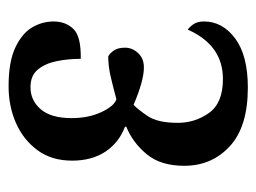

<svg xmlns="http://www.w3.org/2000/svg" viewBox="-95 -492 597 447"><g transform="rotate(-90 203.5 -268.5)"><path d="M223 10Q132 10 86.5 -32Q41 -74 41 -138Q41 -193 68 -225.5Q95 -258 132 -273V-276Q95 -290 74 -321.5Q53 -353 53 -399Q53 -447 77.5 -480Q102 -513 141 -530Q180 -547 226 -547Q283 -547 316 -531.5Q349 -516 363 -492.5Q377 -469 377 -442Q377 -414 359.5 -396Q342 -378 290 -379Q290 -409 284.5 -435.5Q279 -462 265 -479Q251 -496 224 -496Q193 -496 172.5 -472Q152 -448 152 -400Q152 -361 166 -331Q180 -301 196 -296Q222 -303 247 -309Q272 -315 296 -315Q302 -312 309 -302.5Q316 -293 316 -276Q316 -259 303.5 -245.5Q291 -232 270 -232Q239 -232 183 -256Q173 -247 157 -223.5Q141 -200 141 -153Q141 -113 164 -80.5Q187 -48 243 -48Q322 -48 358 -130Q365 -125 371 -116Q377 -107 377 -92Q377 -49 337.5 -19.5Q298 10 223 10Z"/></g></svg>

Font: Noto Serif ExtraCondensed Medium
Style: Regular
Weight: 500
Width: 2
Designer: Monotype Design Team
Foundry: Monotype Imaging Inc.
Version: Version 2.015